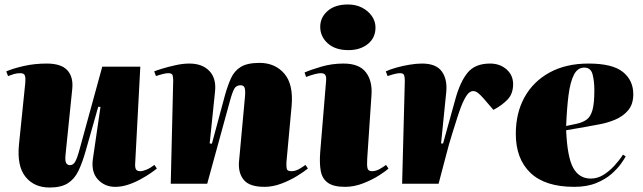

<svg xmlns="http://www.w3.org/2000/svg" viewBox="-20 -821 2875 858"><path d="M8 -502Q38 -515 86 -526Q134 -537 189 -537Q253 -537 280.5 -507.5Q308 -478 303 -425L273 -131Q270 -103 275.5 -93Q281 -83 293 -83Q307 -83 316 -98.5Q325 -114 336 -155L437 -523H607L584 -89Q583 -73 587.5 -64.5Q592 -56 607 -56Q618 -56 635 -63Q652 -70 670 -84L681 -68Q673 -61 653.5 -47.5Q634 -34 607.5 -19.5Q581 -5 552 4.5Q523 14 495 14Q448 14 417.5 -19Q387 -52 395 -110L429 -343L419 -344L363 -147Q348 -94 330.5 -57.5Q313 -21 283 -2Q253 17 202 17Q132 17 93.5 -31.5Q55 -80 65 -177L93 -451Q95 -471 91.5 -482.5Q88 -494 71 -494Q55 -494 42 -490Q29 -486 16 -481Z M1356 -68Q1339 -54 1307.5 -34.5Q1276 -15 1237.5 -0.5Q1199 14 1162 14Q1095 14 1069.5 -17Q1044 -48 1048 -98L1075 -392Q1077 -418 1073 -429Q1069 -440 1055 -440Q1037 -440 1028 -426Q1019 -412 1007 -368L906 0H743L754 -462Q754 -474 751.5 -484Q749 -494 732 -494Q722 -494 706.5 -490Q691 -486 677 -481L669 -502Q678 -506 704 -514Q730 -522 763.5 -529.5Q797 -537 826 -537Q884 -537 915.5 -504Q947 -471 941 -413L917 -180L927 -179L986 -398Q998 -440 1012.5 -472Q1027 -504 1056 -522Q1085 -540 1140 -540Q1209 -540 1250.5 -492Q1292 -444 1283 -346L1260 -96Q1259 -77 1261.5 -66.5Q1264 -56 1282 -56Q1299 -56 1315.5 -65Q1332 -74 1345 -84Z M1411 -701Q1411 -743 1444 -772Q1477 -801 1535 -801Q1570 -801 1597.5 -787Q1625 -773 1641.5 -749.5Q1658 -726 1658 -698Q1658 -652 1624 -624.5Q1590 -597 1537 -597Q1478 -597 1444.5 -627.5Q1411 -658 1411 -701ZM1437 -457Q1439 -475 1434.5 -484.5Q1430 -494 1413 -494Q1404 -494 1386 -489.5Q1368 -485 1348 -477L1341 -497Q1368 -509 1415.5 -523Q1463 -537 1515 -537Q1585 -537 1615 -498Q1645 -459 1640 -395L1621 -112Q1619 -81 1622.5 -68.5Q1626 -56 1642 -56Q1659 -56 1675.5 -65Q1692 -74 1705 -84L1716 -68Q1705 -57 1674.5 -37.5Q1644 -18 1603.5 -2Q1563 14 1522 14Q1471 14 1445.5 -4Q1420 -22 1413.5 -56.5Q1407 -91 1411 -142Z M1789 -459Q1789 -472 1786.5 -483Q1784 -494 1768 -494Q1760 -494 1748 -491.5Q1736 -489 1712 -481L1704 -502Q1723 -511 1751.5 -519Q1780 -527 1810.5 -532Q1841 -537 1866 -537Q1929 -537 1954.5 -501.5Q1980 -466 1974 -408L1951 -180H1960L2015 -378Q2036 -455 2069.5 -496Q2103 -537 2170 -537Q2214 -537 2243.5 -511Q2273 -485 2273 -445Q2273 -402 2248 -376Q2223 -350 2185 -330L2141 -381Q2126 -398 2115.5 -406Q2105 -414 2094 -414Q2086 -414 2076.5 -407Q2067 -400 2054 -375Q2041 -350 2024 -297Q2011 -256 2002 -227.5Q1993 -199 1986.5 -176Q1980 -153 1974.5 -131Q1969 -109 1961 -80L1940 0H1777Z M2610 -537Q2717 -537 2763.5 -499.5Q2810 -462 2810 -400Q2810 -355 2787 -328Q2764 -301 2729.5 -286.5Q2695 -272 2659 -265.5Q2623 -259 2597 -254L2510 -239Q2515 -119 2541.5 -71Q2568 -23 2620 -23Q2650 -23 2676.5 -39.5Q2703 -56 2725.5 -80.5Q2748 -105 2764 -130L2776 -122Q2771 -112 2755.5 -90Q2740 -68 2713 -44Q2686 -20 2644.5 -3Q2603 14 2546 14Q2416 14 2350.5 -48.5Q2285 -111 2285 -223Q2285 -316 2324 -386.5Q2363 -457 2436 -497Q2509 -537 2610 -537ZM2636 -417Q2636 -459 2628 -489Q2620 -519 2591 -519Q2561 -519 2544.5 -486.5Q2528 -454 2520.5 -395Q2513 -336 2510 -258L2557 -268Q2584 -274 2601.5 -286.5Q2619 -299 2627.5 -329Q2636 -359 2636 -417Z"/></svg>

Font: Literata 72pt Black
Style: Italic
Weight: 900
Italic angle: -2°
Designer: Latin by Veronika Burian and Jose Scaglione. Greek by Irene Vlachou. Cyrillic by Vera Evstafieva
Foundry: TypeTogether
Version: Version 3.002